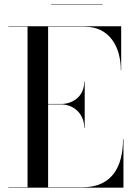

<svg xmlns="http://www.w3.org/2000/svg" viewBox="-20 -872 622 892"><path d="M217 -852V-850H457V-852ZM371.5 -278H373.5V-493H371.5C371.5 -426 320.5 -389 263.5 -389H203.5V-748H373.5C490.5 -748 541.5 -652 541.5 -545H543V-750H18.5V-748H108V-2H18.5V0H553.5V-225H551.5C551.5 -98 500.5 -2 363.5 -2H203.5V-387H263.5C320.5 -387 371.5 -345 371.5 -278Z"/></svg>

Font: Bodoni* 96pt
Style: Regular
Weight: 400
Version: Version 2.3